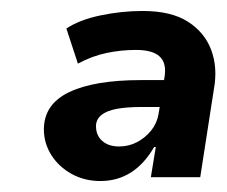

<svg xmlns="http://www.w3.org/2000/svg" viewBox="-20 -736 413 350"><path d="M163 -406Q134 -406 110.5 -419Q87 -432 73.5 -453.5Q60 -475 60 -500Q60 -546 106 -568Q152 -590 237 -590H293L285 -541H239Q211 -541 192.5 -537.5Q174 -534 164.5 -526Q155 -518 155 -506Q155 -489 166.5 -479Q178 -469 197 -469Q215 -469 230 -477Q245 -485 255.5 -498Q266 -511 269 -528L280 -596Q284 -621 271 -633Q258 -645 228 -645Q201 -645 174.5 -639.5Q148 -634 122 -620L101 -684Q125 -700 163.5 -708Q202 -716 240 -716Q292 -716 322.5 -696.5Q353 -677 365 -645Q377 -613 370 -574L345 -413H255L264 -468H261Q243 -437 218.5 -421.5Q194 -406 163 -406Z"/></svg>

Font: Nunito Sans 12pt ExtraLight 12pt ExtraBold
Style: Italic
Weight: 800
Italic angle: -9°
Version: Version 3.101;gftools[0.9.27]